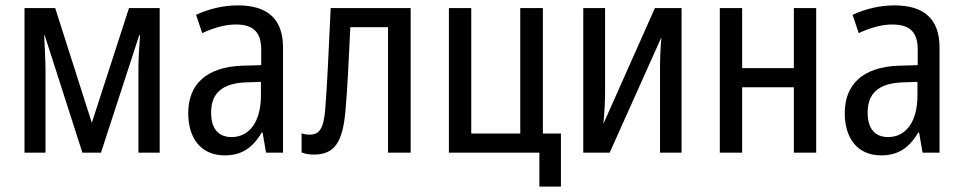

<svg xmlns="http://www.w3.org/2000/svg" viewBox="-20 -567 3575 713"><path d="M71 0H149V-310C149 -342 146 -389 144 -436H146L286 0H355L497 -436H500C496 -384 494 -341 494 -310V0H573V-537H459L321 -111L185 -537H71Z M815 10C876 10 918 -17 952 -75H955L968 0H1031V-391C1031 -495 975 -547 864 -547C811 -547 758 -535 708 -512L731 -444C776 -465 817 -476 856 -476C920 -476 950 -448 950 -383V-325L878 -323C748 -318 679 -255 679 -147C679 -57 723 10 815 10ZM840 -58C792 -58 764 -88 764 -149C764 -220 804 -257 891 -261L949 -263V-213C949 -113 905 -58 840 -58Z M1146 7C1223 7 1253 -40 1263 -157C1271 -250 1274 -325 1281 -466H1421V0H1505V-537H1208C1199 -348 1196 -270 1188 -164C1182 -88 1166 -67 1129 -67C1120 -67 1112 -68 1100 -72V-1C1114 5 1130 7 1146 7Z M1983 126H2063V-71H1996V-537H1912V-71H1730V-537H1647V0H1983Z M2146 0H2244L2435 -426H2436C2432 -386 2431 -341 2431 -303V0H2511V-537H2412L2222 -110H2221C2225 -150 2227 -195 2227 -230V-537H2146Z M2653 0H2736V-243H2928V0H3011V-537H2928V-314H2736V-537H2653Z M3253 10C3314 10 3356 -17 3390 -75H3393L3406 0H3469V-391C3469 -495 3413 -547 3302 -547C3249 -547 3196 -535 3146 -512L3169 -444C3214 -465 3255 -476 3294 -476C3358 -476 3388 -448 3388 -383V-325L3316 -323C3186 -318 3117 -255 3117 -147C3117 -57 3161 10 3253 10ZM3278 -58C3230 -58 3202 -88 3202 -149C3202 -220 3242 -257 3329 -261L3387 -263V-213C3387 -113 3343 -58 3278 -58Z"/></svg>

Font: Noto Sans Condensed
Style: Regular
Weight: 400
Width: 3
Designer: Monotype Design Team
Foundry: Monotype Imaging Inc.
Version: Version 2.013